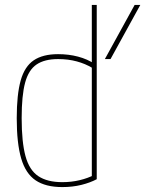

<svg xmlns="http://www.w3.org/2000/svg" viewBox="-20 -750 590 780"><path d="M233 10Q165 10 124.5 -17.5Q84 -45 66 -106.5Q48 -168 48 -270Q48 -366 64 -423Q80 -480 117 -505Q154 -530 216 -530Q259 -530 297 -520Q335 -510 365 -490L355 -474Q327 -491 292 -500.5Q257 -510 216 -510Q161 -510 128.5 -488Q96 -466 82 -414Q68 -362 68 -270Q68 -173 83.5 -116Q99 -59 135.5 -34.5Q172 -10 233 -10Q270 -10 303.5 -18Q337 -26 364 -40L353 -22V-730H373V-22Q347 -8 311 1Q275 10 233 10ZM406 -510 527 -730H550L429 -510Z"/></svg>

Font: M PLUS Code Latin SemiExpanded Thin
Style: Regular
Weight: 250
Width: 6
Designer: Coji Morishita
Foundry: UNDERFOREST DESIGN
Version: Version 1.002; ttfautohint (v1.8.3)